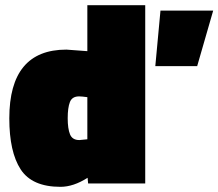

<svg xmlns="http://www.w3.org/2000/svg" viewBox="-20 -710 845 743"><path d="M581 -454 601 -669H805L743 -454ZM542 -690V0H321L319 -22Q264 13 214 13Q104 13 60 -54.5Q16 -122 16 -252Q16 -518 237 -518L318 -512V-690ZM286 -337Q259 -337 250.5 -315Q242 -293 242 -252.5Q242 -212 251 -190Q260 -168 287 -168L318 -171V-334Q296 -337 286 -337Z"/></svg>

Font: Titillium Web
Style: Black
Weight: 900
Version: Version 1.001;PS 35.000;hotconv 1.0.70;makeotf.lib2.5.55311